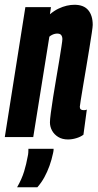

<svg xmlns="http://www.w3.org/2000/svg" viewBox="-36 -574 409 804"><path d="M70.2 -544H177.4L173 -514.3Q191.7 -529.7 209.3 -538Q226.8 -546.3 243.6 -550.2Q260.4 -554 275.9 -554Q314.5 -554 333.4 -531.6Q352.3 -509.1 352.3 -469.6Q352.3 -462.9 348.4 -436.4Q344.4 -409.8 338.3 -372.1Q332.2 -334.4 325.3 -293.5Q318.3 -252.5 312.2 -215.9Q306.1 -179.2 302.2 -155Q298.2 -130.7 298.2 -126.9Q298.2 -119.4 302.2 -116.1Q306.1 -112.7 313.8 -112.7Q316.7 -112.7 320.1 -113Q323.5 -113.3 327.6 -115.2L313.4 -9.9Q301.3 -0.7 283.5 4.6Q265.7 10 248.6 10Q224.6 10 207.7 -0.5Q190.8 -10.9 182 -27.1Q173.1 -43.3 173.1 -61.6Q173.1 -73.4 176.9 -101.8Q180.7 -130.2 186.5 -167.4Q192.2 -204.5 199.2 -244.2Q206.1 -284 211.9 -319.4Q217.6 -354.9 221.4 -379.4Q225.2 -403.9 225.2 -409.9Q225.2 -420.3 220.5 -426.8Q215.7 -433.4 203.5 -433.4Q198.7 -433.4 192.9 -432Q187.1 -430.6 181.5 -427.7Q175.8 -424.9 170.7 -420.4L103.2 0H-15.9ZM83 49.2H188.5Q188.5 53.4 188 57.9Q187.5 62.4 186.2 67.2Q180.4 94.8 171.3 120.2Q162.1 145.7 149.9 168.1Q137.7 190.5 120.4 210.2H35.6Q55.3 175.8 65 143.9Q74.6 112.1 80 81.2Q82 73.2 82.5 64.7Q83 56.2 83 49.2Z"/></svg>

Font: Georama
Style: Italic
Weight: 400
Width: 2
Italic angle: -9°
Designer: Jean-Baptiste Levee
Foundry: Production Type
Version: Version 1.000